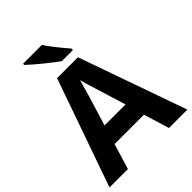

<svg xmlns="http://www.w3.org/2000/svg" viewBox="-256 -1067 1203 1203"><g transform="rotate(-45 345.0 -465.5)"><path d="M526.9 0 475.1 -169.9H214.8L163.1 0H0L252 -716.8H437L689.9 0ZM439 -296.9Q367.2 -527.8 358.2 -558.1Q349.1 -588.4 345.2 -606Q329.1 -543.5 252.9 -296.9ZM348.1 -771Q317.4 -792.5 257.8 -840.6Q198.2 -888.7 165 -920.9V-931.2H332Q362.8 -881.8 446.8 -784.2V-771Z"/></g></svg>

Font: CAA NEO Sans
Style: Bold
Weight: 700
Version: Version 1.10